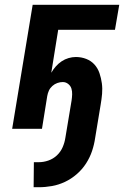

<svg xmlns="http://www.w3.org/2000/svg" viewBox="-20 -540 540 805"><path d="M121 245 122 140H143Q163 140 183 133Q203 126 218.5 111.5Q234 97 242.5 77.5Q251 58 254 38L280 -118Q282 -131 282.5 -144Q283 -157 279.5 -168.5Q276 -180 266 -188Q256 -196 243 -196Q232 -196 220.5 -192Q209 -188 199.5 -179.5Q190 -171 185 -160Q180 -149 178 -137L156 0H31L117 -520H480L462 -415H224L195 -235Q203 -249 214 -261.5Q225 -274 238.5 -283Q252 -292 267.5 -296.5Q283 -301 298 -301Q321 -301 341.5 -293Q362 -285 376 -269.5Q390 -254 397 -233.5Q404 -213 407 -191Q410 -169 408 -146.5Q406 -124 402 -101L379 38Q375 66 366 93Q357 120 341 145Q325 170 302 190Q279 210 252.5 222.5Q226 235 198 240Q170 245 142 245Z"/></svg>

Font: Iosevka Term Curly Extrabold
Style: Italic
Weight: 800
Italic angle: -9°
Designer: Belleve Invis
Foundry: Belleve Invis
Version: Version 32.3.0